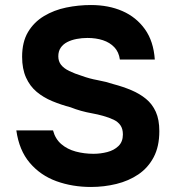

<svg xmlns="http://www.w3.org/2000/svg" viewBox="-20 -736 700 764"><path d="M342 8Q268 8 204.5 -15Q141 -38 98.5 -88Q56 -138 45 -217H191Q200 -183 224 -162.5Q248 -142 281.5 -133Q315 -124 352 -124Q380 -124 407 -131Q434 -138 451.5 -155Q469 -172 469 -201Q469 -223 459.5 -237Q450 -251 432.5 -259.5Q415 -268 390 -275Q369 -281 346.5 -285Q324 -289 302.5 -295Q281 -301 261 -309Q223 -319 188 -333.5Q153 -348 126 -370.5Q99 -393 83.5 -427.5Q68 -462 68 -510Q68 -569 91.5 -608.5Q115 -648 155 -672Q195 -696 243.5 -706Q292 -716 342 -716Q412 -716 467 -692Q522 -668 556.5 -620Q591 -572 596 -499H457Q453 -529 435 -548Q417 -567 389.5 -576Q362 -585 328 -585Q306 -585 285 -581Q264 -577 247.5 -568.5Q231 -560 221.5 -546Q212 -532 212 -512Q212 -492 223 -478Q234 -464 255.5 -453.5Q277 -443 306 -434Q336 -423 369 -417Q402 -411 432 -401Q470 -391 503 -377Q536 -363 561 -342.5Q586 -322 600 -291Q614 -260 614 -214Q614 -153 591.5 -110.5Q569 -68 530.5 -42Q492 -16 443 -4Q394 8 342 8Z"/></svg>

Font: Onest
Style: Bold
Weight: 700
Designer: Dmitri Voloshin, Andrey Kudryavtsev
Foundry: Dmitri Voloshin, Andrey Kudryavtsev
Version: Version 1.000;gftools[0.9.33]